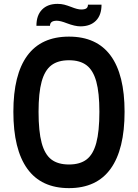

<svg xmlns="http://www.w3.org/2000/svg" viewBox="-20 -955 712 991"><path d="M49 -378Q49 -570 121 -668Q193 -766 336 -766Q479 -766 551 -668Q623 -570 623 -378Q623 -184 551 -84Q479 16 336 16Q193 16 121 -84Q49 -184 49 -378ZM493 -378Q493 -476 477 -534Q461 -592 427 -618Q393 -644 336 -644Q279 -644 245 -618Q211 -592 195 -534Q179 -476 179 -378Q179 -277 195 -217.5Q211 -158 245 -132Q279 -106 336 -106Q393 -106 427 -132Q461 -158 477 -217.5Q493 -277 493 -378ZM277 -935Q296 -935 311.5 -931Q327 -927 348 -919Q380 -906 399 -906Q418 -906 426 -912Q434 -918 434 -931H504Q504 -877 475 -848Q446 -819 395 -819Q367 -819 325 -835Q292 -848 273 -848Q238 -848 238 -822H168Q168 -876 197 -905.5Q226 -935 277 -935Z"/></svg>

Font: Farro Medium
Style: Regular
Weight: 500
Designer: Aceler Chua
Foundry: Grayscale Limited
Version: Version 1.101